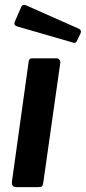

<svg xmlns="http://www.w3.org/2000/svg" viewBox="-20 -770 353 790"><path d="M158 -18Q156 -6 152 -3Q148 0 135 0H48Q37 0 32.5 -6Q28 -12 29 -22L98 -517Q100 -525 102.5 -527.5Q105 -530 112 -530H213Q220 -530 224.5 -524Q229 -518 228 -511ZM68 -743Q71 -748 75.5 -749.5Q80 -751 85 -749L304 -652Q310 -649 312 -645Q314 -641 312 -634L296 -601Q293 -595 289 -594Q285 -593 276 -596L55 -660Q43 -663 40.5 -668Q38 -673 41 -681Z"/></svg>

Font: Libre Franklin Thin SemiBold
Style: Italic
Weight: 600
Italic angle: -8°
Version: Version 3.000